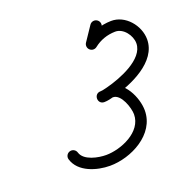

<svg xmlns="http://www.w3.org/2000/svg" viewBox="-113 -703 826 837"><g transform="rotate(-20 299.5 -285.0)"><path d="M388.5 -582.9C388.5 -582.9 388.5 -582.9 388.5 -582.9C373.5 -560.6 358.5 -538.3 343.5 -515.9C335.9 -504.5 338.9 -488.9 350.4 -481.2C361.8 -473.5 377.4 -476.6 385.1 -488.1C400.1 -510.4 415.1 -532.7 430.1 -555.1C437.8 -566.5 434.7 -582.1 423.2 -589.8C411.8 -597.5 396.2 -594.4 388.5 -582.9ZM344.7 -486.5C353.3 -475.7 369 -473.8 379.8 -482.4C408.6 -505.2 441.9 -516.7 478.7 -517.5C517.3 -518.4 549 -474.7 549 -438.7C549 -363.4 425.2 -317.6 366 -302.2C355.2 -299.4 341.5 -295 330.3 -295C313.6 -295 305.3 -282.4 305.4 -269.9C305.4 -257.4 313.7 -244.9 330.4 -245C344.2 -245 360.7 -252 372.3 -252C410.8 -252 433.5 -180.1 433.5 -151C433.5 -68.8 327.8 -25.5 259 -25.5C223.7 -25.5 158.2 -37.4 146.3 -78C142.4 -91.3 128.5 -98.9 115.3 -95C102 -91.1 94.4 -77.2 98.3 -64C117.4 1 199 24.5 259 24.5C356.8 24.5 483.5 -39.2 483.5 -151C483.5 -210 442.1 -302 372.3 -302C358 -302 344.4 -295 330.2 -295C313.6 -294.9 305.3 -282.4 305.3 -269.9C305.3 -257.4 313.6 -245 330.3 -245C346.1 -245 363.4 -249.8 378.6 -253.8C464 -276.1 599 -333.8 599 -438.7C599 -502.9 544.4 -569.1 477.5 -567.5C429.9 -566.4 386.1 -551.1 348.8 -521.6C338 -513 336.1 -497.3 344.7 -486.5Z"/></g></svg>

Font: FRB American Cursive Guidelines Arrows Semibold
Style: Italic
Weight: 600
Italic angle: -25°
Version: Version 2.0;Modular Font Editor K font №1